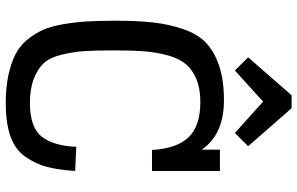

<svg xmlns="http://www.w3.org/2000/svg" viewBox="-203 -816 1033 667"><g transform="rotate(90 313.5 -482.5)"><path d="M500 -730V-667Q447 -744 328 -744Q258 -744 208 -727Q158 -710 128 -681Q98 -652 81 -602Q64 -552 58 -497.5Q52 -443 52 -365Q52 -309 54.5 -268.5Q57 -228 64 -186Q71 -144 84 -115Q97 -86 118.5 -60Q140 -34 170 -19Q200 -4 242 5Q284 14 338 14Q408 14 454 -2.5Q500 -19 524.5 -54Q549 -89 559.5 -128Q570 -167 574 -227L490 -231Q487 -153 455 -111.5Q423 -70 338 -70Q288 -70 253.5 -83.5Q219 -97 199.5 -118Q180 -139 170 -180Q160 -221 157.5 -260Q155 -299 155 -365Q155 -427 158.5 -469.5Q162 -512 173 -551Q184 -590 203.5 -612.5Q223 -635 255.5 -648.5Q288 -662 334 -662Q418 -662 457 -621Q496 -580 501 -494H574V-730ZM225 -782 333 -880 442 -782 488 -828 356 -979H311L179 -828Z"/></g></svg>

Font: Glegoo
Style: Bold
Weight: 700
Version: Version 2.0.1; ttfautohint (v0.9) -r 48 -G 60